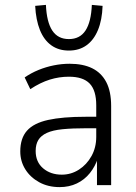

<svg xmlns="http://www.w3.org/2000/svg" viewBox="-20 -758 555 786"><path d="M224 8Q177 8 140.5 -12Q104 -32 83.5 -65Q63 -98 63 -138Q63 -192 90.5 -223Q118 -254 177 -267Q236 -280 331 -280H386V-233H335Q276 -233 236 -229Q196 -225 172 -214Q148 -203 137 -185Q126 -167 126 -140Q126 -95 156.5 -69Q187 -43 233 -43Q271 -43 303 -63.5Q335 -84 354.5 -119Q374 -154 374 -198V-327Q374 -388 347 -416Q320 -444 262 -444Q222 -444 183.5 -432Q145 -420 104 -393L81 -441Q107 -459 137.5 -471.5Q168 -484 200.5 -490.5Q233 -497 265 -497Q320 -497 357.5 -478.5Q395 -460 415 -422Q435 -384 435 -324V0H377V-111H381Q370 -77 348 -49.5Q326 -22 294.5 -7Q263 8 224 8ZM262 -551Q220 -551 190 -572.5Q160 -594 143.5 -635Q127 -676 124 -734L168 -738Q171 -668 194 -633Q217 -598 262 -598Q307 -598 330 -633Q353 -668 356 -738L400 -734Q398 -676 381 -635Q364 -594 334 -572.5Q304 -551 262 -551Z"/></svg>

Font: Nunito Sans 10pt SemiCondensed Light
Style: Regular
Weight: 300
Width: 4
Designer: Vernon Adams
Foundry: Vernon Adams
Version: Version 3.101;gftools[0.9.27]